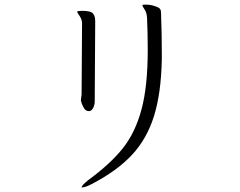

<svg xmlns="http://www.w3.org/2000/svg" viewBox="-20 -741 1040 833"><path d="M331 -304V-308Q331 -313 332.5 -320Q334 -327 334 -334L336 -639Q336 -656 325.5 -671.5Q315 -687 315 -689V-690Q316 -694 335 -694Q374 -694 383.5 -682.5Q393 -671 393 -651V-633L391 -302Q391 -286 384.5 -273.5Q378 -261 369 -259H364Q351 -259 342.5 -275Q334 -291 331 -304ZM366 38Q460 -31 513.5 -98.5Q567 -166 594 -266.5Q621 -367 621 -525Q621 -594 618 -663Q617 -685 607.5 -699.5Q598 -714 598 -717V-719Q598 -721 613 -721Q633 -721 653 -714Q671 -708 675 -701.5Q679 -695 679 -679V-671Q682 -593 682 -513V-482Q679 -336 648 -237Q617 -138 552 -68.5Q487 1 377 58Q350 72 337 72Q334 72 334 72Q334 63 366 38Z"/></svg>

Font: JyunsaiKaai Light
Style: Regular
Weight: 300
Designer: Fontworks Inc.
Version: Version 0.030;April 7, 2024;FontCreator 14.0.0.2901 64-bit